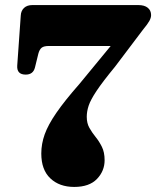

<svg xmlns="http://www.w3.org/2000/svg" viewBox="-20 -720 616 758"><path d="M393 -87.5Q393 -45 362.8 -13.5Q332.5 18 273 18Q214.5 18 178.8 -15.8Q143 -49.5 143 -114Q143 -152 156.5 -189.8Q170 -227.5 202.8 -275Q235.5 -322.5 293.5 -388.5L417 -538.5H173.5Q153.5 -538.5 144.8 -531.8Q136 -525 131.5 -508.5L118 -453.5Q111 -425.5 81.5 -425.5Q46 -425.5 48 -460.5L62 -659Q63 -677.5 75 -688.8Q87 -700 108 -700H526Q550.5 -700 563.5 -689.2Q576.5 -678.5 576.5 -660.5Q576.5 -649.5 569.5 -637Q562.5 -624.5 543.5 -601.5L434 -456.5Q385 -397 361.2 -361.2Q337.5 -325.5 330 -302.8Q322.5 -280 322.5 -259Q322.5 -233.5 333 -215Q343.5 -196.5 357.5 -179.2Q371.5 -162 382.2 -140.5Q393 -119 393 -87.5Z"/></svg>

Font: Fraunces 9pt S000
Style: Bold
Weight: 700
Version: Version 1.000; ttfautohint (v1.8.3)